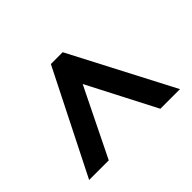

<svg xmlns="http://www.w3.org/2000/svg" viewBox="-95 -870 713 713"><g transform="rotate(-45 261.5 -513.5)"><path d="M23 -311H126L258 -580L397 -311H500L289 -716H227Z"/></g></svg>

Font: Noto Sans Telugu Condensed SemiBold
Style: Regular
Weight: 600
Width: 3
Designer: Jelle Bosma - Monotype Design Team
Foundry: Monotype Imaging Inc.
Version: Version 2.005